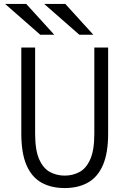

<svg xmlns="http://www.w3.org/2000/svg" viewBox="-20 -941 656 973"><path d="M308 12Q239 12 189.8 -15.8Q140.5 -43.5 114.2 -104.2Q88 -165 88 -264V-700H158V-264Q158 -179 179 -132.8Q200 -86.5 234.2 -68.8Q268.5 -51 308 -51Q347.5 -51 381.8 -68.8Q416 -86.5 437 -132.8Q458 -179 458 -264V-700H528V-264Q528 -165 501.5 -104.2Q475 -43.5 425.8 -15.8Q376.5 12 308 12ZM382 -765 204 -921H311L453 -765ZM184 -765 6 -921H113L255 -765Z"/></svg>

Font: Overpass Mono Light
Style: Regular
Weight: 300
Monospace: yes
Designer: Delve Withrington, Dave Bailey
Foundry: Delve Fonts LLC
Version: Version 4.000